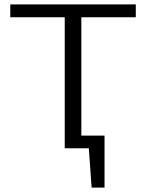

<svg xmlns="http://www.w3.org/2000/svg" viewBox="-20 -678 706 878"><path d="M336 0V-58H458L422 0ZM399 180 382 -58H458V180ZM276 0V-658H352V0ZM27 -599V-658H601V-599Z"/></svg>

Font: Ysabeau Office
Style: Regular
Weight: 400
Designer: Christian Thalmann (Catharsis Fonts)
Version: Version 2.001;gftools[0.9.30]; featfreeze: tnum,lnum,ss02